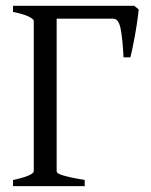

<svg xmlns="http://www.w3.org/2000/svg" viewBox="-20 -635 515 655"><path d="M24.4 0V-21Q57.6 -27.8 76.4 -35.9Q95.2 -43.9 95.2 -50.8V-564Q95.2 -569.8 77.4 -578.6Q59.6 -587.4 24.4 -594.2V-615.2H438L453.1 -603Q452.6 -594.7 450.9 -582Q449.2 -569.3 447 -554.2Q444.8 -539.1 441.9 -522.7Q439 -506.3 436 -491Q433.1 -475.6 430.2 -462.2Q427.2 -448.7 424.8 -439.5H401.4Q398.4 -502 391.6 -536.6Q384.8 -571.3 366.2 -571.3H173.3V-50.8Q173.3 -47.4 177.2 -44.2Q181.2 -41 191.9 -37.6Q202.6 -34.2 221.2 -30Q239.7 -25.9 269 -21V0Z"/></svg>

Font: Noto Serif Devanagari
Style: Regular
Weight: 400
Designer: Monotype Design Team
Foundry: Monotype Imaging Inc.
Version: Version 1.01